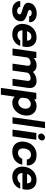

<svg xmlns="http://www.w3.org/2000/svg" viewBox="1667 -2457 1059 4433"><g transform="rotate(90 2196.5 -240.5)"><path d="M226 7Q116 7 59 -49Q2 -105 4 -179H138Q142 -143 171 -123.5Q200 -104 237 -106Q303 -110 311 -159Q313 -172 306.5 -182Q300 -192 282 -200.5Q264 -209 250.5 -213.5Q237 -218 207 -227Q168 -238 144 -247.5Q120 -257 91.5 -275Q63 -293 51.5 -320Q40 -347 45 -384Q56 -463 125.5 -511Q195 -559 298 -559Q378 -559 437.5 -514Q497 -469 493 -384H358Q352 -438 285 -442Q254 -444 233.5 -433.5Q213 -423 210 -402Q209 -394 211 -387.5Q213 -381 219 -375.5Q225 -370 231 -366.5Q237 -363 249 -358Q261 -353 269 -350.5Q277 -348 293.5 -343Q310 -338 319 -335Q356 -323 379 -312Q402 -301 428 -282Q454 -263 464 -234Q474 -205 469 -167Q458 -86 392 -39.5Q326 7 226 7Z M1061 -276Q1058 -252 1051 -229H681Q680 -175 708.5 -144.5Q737 -114 786 -114Q872 -114 914 -178H1040Q1014 -98 943 -46.5Q872 5 766 5Q645 5 581.5 -74Q518 -153 535 -275Q553 -400 635 -477.5Q717 -555 845 -555Q963 -555 1021 -480Q1079 -405 1061 -276ZM826 -435Q735 -435 700 -336H919Q916 -435 826 -435Z M1844 -556Q1936 -556 1979 -504.5Q2022 -453 2009 -358L1958 0H1799L1847 -338Q1858 -418 1779 -418Q1734 -418 1697.5 -393Q1661 -368 1655 -327L1609 0H1449L1497 -338Q1508 -418 1430 -418Q1385 -418 1348 -393Q1311 -368 1305 -327L1259 0H1100L1178 -550H1320L1319 -487Q1390 -556 1494 -556Q1598 -556 1641 -471Q1679 -510 1733.5 -533Q1788 -556 1844 -556Z M2431 -555Q2542 -555 2602 -476Q2662 -397 2645 -277Q2628 -157 2545.5 -76Q2463 5 2353 5Q2261 5 2212 -52L2166 269L2010 268L2124 -549H2271L2275 -501Q2338 -555 2431 -555ZM2341 -133Q2397 -133 2438.5 -174Q2480 -215 2488 -277Q2497 -339 2467.5 -380.5Q2438 -422 2382 -422Q2342 -422 2306.5 -397.5Q2271 -373 2251 -334L2235 -220Q2243 -181 2272 -157Q2301 -133 2341 -133Z M2687 0 2793 -750H2939L2833 0Z M3131 -591Q3099 -591 3079 -614Q3059 -637 3063 -670Q3068 -703 3095 -726.5Q3122 -750 3154 -750Q3187 -750 3207 -726.5Q3227 -703 3222 -670Q3218 -637 3191 -614Q3164 -591 3131 -591ZM3050 -550H3206L3128 0H2972Z M3479 5Q3359 5 3297 -73Q3235 -151 3252 -276Q3269 -401 3352.5 -478Q3436 -555 3557 -555Q3618 -555 3664 -539.5Q3710 -524 3735.5 -501Q3761 -478 3777 -446.5Q3793 -415 3797 -387Q3801 -359 3800 -330H3661Q3662 -369 3631.5 -397.5Q3601 -426 3553 -426Q3493 -426 3455.5 -385Q3418 -344 3409 -276Q3400 -209 3425.5 -167.5Q3451 -126 3511 -126Q3558 -126 3596.5 -156.5Q3635 -187 3646 -225H3785Q3778 -194 3766 -165.5Q3754 -137 3729.5 -104.5Q3705 -72 3673 -49Q3641 -26 3590.5 -10.5Q3540 5 3479 5Z M4356 -276Q4353 -252 4346 -229H3976Q3975 -175 4003.5 -144.5Q4032 -114 4081 -114Q4167 -114 4209 -178H4335Q4309 -98 4238 -46.5Q4167 5 4061 5Q3940 5 3876.5 -74Q3813 -153 3830 -275Q3848 -400 3930 -477.5Q4012 -555 4140 -555Q4258 -555 4316 -480Q4374 -405 4356 -276ZM4121 -435Q4030 -435 3995 -336H4214Q4211 -435 4121 -435Z"/></g></svg>

Font: Oakes Grotesk Bold
Style: Italic
Weight: 700
Italic angle: -8°
Designer: Samuel Oakes
Foundry: Samuel Oakes
Version: Version 1.000;PS 001.000;hotconv 1.0.88;makeotf.lib2.5.64775